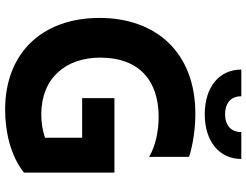

<svg xmlns="http://www.w3.org/2000/svg" viewBox="-127 -831 968 754"><g transform="rotate(90 357.0 -454.0)"><path d="M428.6 -774.1C536.2 -774.1 604 -831.7 604.4 -917.6H498.9C498.9 -884.2 479 -854 428.6 -854C376.8 -854 357.6 -884.9 358 -917.6H253.2C253.2 -831.7 321 -774.1 428.6 -774.1ZM365.4 -419.4V-292.6H521V-146.7C490.4 -136.7 459.9 -132.1 429.7 -132.1C286.6 -132.1 206.3 -228 206.3 -364C206.3 -516.3 296.5 -593 438.9 -593C491.5 -593 551.1 -582 596.2 -555.8L595.9 -712.7C544.7 -728.7 482.6 -737.2 426.8 -737.2C186.4 -737.2 50.4 -583.1 50.4 -361.2C50.4 -132.5 191.1 9.9 410.5 9.9C489.3 9.9 587.4 -8.2 657.7 -63.9V-419.4Z"/></g></svg>

Font: TID UI
Style: Bold
Weight: 700
Designer: The TID Project Authors
Foundry: Bakken & Bæck
Version: Version 1.001;hotconv 1.0.109;makeotfexe 2.5.65596